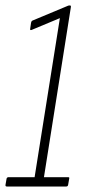

<svg xmlns="http://www.w3.org/2000/svg" viewBox="-23 -679 308 699"><path d="M2 0Q-4 0 -3 -6L1 -29Q3 -34 8 -34H103L195 -613L92 -570Q89 -569 87.5 -570Q86 -571 87 -575L90 -596Q91 -602 95 -604L222 -657Q224 -658 225.5 -658.5Q227 -659 229 -659H232Q236 -659 235 -653L137 -34H224Q231 -34 229 -29L225 -6Q224 0 218 0Z"/></svg>

Font: Sofia Sans Extra Condensed ExtraLight
Style: Italic
Weight: 250
Italic angle: -9°
Version: Version 4.100